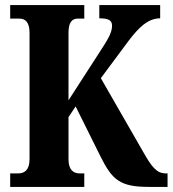

<svg xmlns="http://www.w3.org/2000/svg" viewBox="-20 -734 678 754"><path d="M20 0H311V-53H293C268 -53 249 -67 249 -109V-274L277 -316L374 -121C421 -26 452 0 566 0H638V-53H632C596 -53 577 -76 542 -138L376 -427L486 -575C525 -626 561 -662 609 -662V-714H370V-662C407 -662 420 -654 420 -633C420 -604 402 -577 371 -529L249 -340V-605C249 -647 263 -661 286 -661H311V-714H20V-661H56C79 -661 96 -647 96 -606V-109C96 -66 76 -53 51 -53H20Z"/></svg>

Font: Noto Serif Georgian ExtraCondensed ExtraBold
Style: Regular
Weight: 800
Width: 2
Designer: Monotype Design Team, Akaki Razmadze
Foundry: Google LLC
Version: Version 2.003